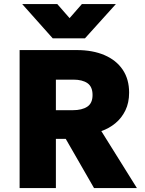

<svg xmlns="http://www.w3.org/2000/svg" viewBox="-20 -954 734 974"><path d="M79.5 0V-700H370Q450 -700 509.8 -674.5Q569.5 -649 602.2 -600.8Q635 -552.5 635 -484Q635 -433 616.2 -394.2Q597.5 -355.5 565.5 -329Q533.5 -302.5 494 -289L674.5 0H457L313.5 -249.5H263.5V0ZM263.5 -395H349.5Q396 -395 422.8 -412.8Q449.5 -430.5 449.5 -472Q449.5 -514 423.8 -532Q398 -550 352 -550H263.5ZM247.5 -759.5 92.5 -933.5H270.5L333 -862L395.5 -933.5H568L411 -759.5Z"/></svg>

Font: Geologica ExtraBold
Style: Regular
Weight: 800
Designer: Sindre Bremnes, Frode Helland
Foundry: Monokrom Skriftforlag AS
Version: Version 1.010;gftools[0.9.28]